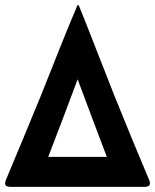

<svg xmlns="http://www.w3.org/2000/svg" viewBox="-59 -732 607 752"><path d="M-17.1 0Q-23.9 0 -31.5 -2.4Q-39.1 -4.9 -39.1 -14.2Q-39.1 -20 -35.6 -27.8Q-1 -110.4 33.2 -192.6Q67.4 -274.9 101.1 -357.4Q136.7 -445.8 171.6 -534.2Q206.5 -622.6 243.7 -710Q244.1 -711.9 247.1 -711.9Q249.5 -711.9 250 -710Q285.6 -622.1 319.8 -533.7Q354 -445.3 389.2 -356.9Q422.4 -274.4 456.3 -192.1Q490.2 -109.9 524.9 -27.8Q528.3 -20 528.3 -14.2Q528.3 -4.9 520.8 -2.4Q513.2 0 506.3 0ZM129.9 -117.7H359.4Q330.6 -193.4 302 -269.3Q273.4 -345.2 245.1 -421.4Q216.8 -345.2 188 -269.3Q159.2 -193.4 129.9 -117.7Z"/></svg>

Font: Belanosima
Style: Regular
Weight: 400
Designer: The DocRepair Project, Santiago Orozco
Foundry: Google
Version: Version 2.000